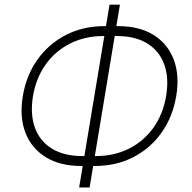

<svg xmlns="http://www.w3.org/2000/svg" viewBox="-20 -785 842 842"><path d="M335.9 -57.1Q243.2 -57.1 180.4 -95.9Q117.7 -134.8 91.3 -203.6Q64.9 -272.5 80.1 -363.8Q95.2 -455.1 144.5 -523.9Q193.8 -592.8 269 -631.6Q344.2 -670.4 437.5 -670.4H497.6Q591.3 -670.4 653.3 -631.8Q715.3 -593.3 741.7 -524.2Q768.1 -455.1 752.9 -364.3Q737.8 -272.9 688.7 -203.6Q639.6 -134.3 564.5 -95.7Q489.3 -57.1 396 -57.1ZM341.8 -100.6H399.4Q481 -100.6 545.9 -133.3Q610.8 -166 653.1 -225.3Q695.3 -284.7 708.5 -363.8Q721.7 -442.9 700.4 -502Q679.2 -561 626.5 -594Q573.7 -627 491.7 -627H434.1Q353 -627 287.8 -594.2Q222.7 -561.5 180.4 -502.4Q138.2 -443.4 124.5 -363.3Q111.8 -283.7 133.3 -224.6Q154.8 -165.5 207.8 -133.1Q260.7 -100.6 341.8 -100.6ZM327.1 37.1 460.4 -764.6H505.9L373 37.1Z"/></svg>

Font: Inter 16pt ExtraLight
Style: Italic
Weight: 250
Italic angle: -9.3988°
Version: Version 4.001;git-66647c0bb